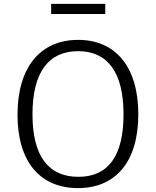

<svg xmlns="http://www.w3.org/2000/svg" viewBox="-20 -957 802 987"><path d="M521 -937H243V-885H521ZM381 10C574 10 691 -125 691 -369C691 -615 573 -752 382 -752C189 -752 70 -614 70 -367C70 -124 187 10 381 10ZM383 -48C230 -48 147 -153 147 -369C147 -586 230 -694 382 -694C532 -694 615 -587 615 -369C615 -152 534 -48 383 -48Z"/></svg>

Font: 18Franklin Light
Style: Regular
Weight: 300
Designer: Pablo Impallari, Rodrigo Fuenzalida (Modified by Dan O. Williams)
Version: Version 0.025;PS 000.025;hotconv 1.0.88;makeotf.lib2.5.64775